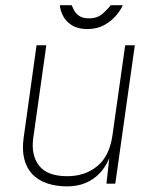

<svg xmlns="http://www.w3.org/2000/svg" viewBox="-20 -686 577 717"><path d="M228 10Q186.5 9.5 154 -2Q121.5 -13.5 100.2 -36Q79 -58.5 70.5 -92.8Q62 -127 68.5 -173L116.5 -517H153L104.5 -173Q95 -108 125.5 -68Q156 -28 231 -28Q297.5 -28 343.2 -65.5Q389 -103 400 -181L447.5 -517H483.5L410.5 0H377.5L388 -95Q375 -63 352.5 -39.2Q330 -15.5 298.8 -2.5Q267.5 10.5 228 10ZM306.5 -577.5Q271 -577.5 248.8 -591.5Q226.5 -605.5 215.8 -626Q205 -646.5 203.5 -666.5H247.5Q250.5 -659.5 256.5 -647.8Q262.5 -636 275.5 -626.8Q288.5 -617.5 312.5 -617.5Q344 -617.5 363.5 -635Q383 -652.5 393.5 -666.5H438.5Q431.5 -649.5 414.2 -628.8Q397 -608 370 -592.8Q343 -577.5 306.5 -577.5Z"/></svg>

Font: Public Sans Thin Thin
Style: Italic
Weight: 250
Italic angle: -8°
Version: Version 2.001